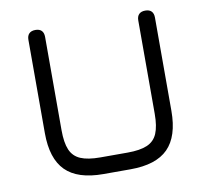

<svg xmlns="http://www.w3.org/2000/svg" viewBox="-75 -750 899 833"><g transform="rotate(-10 374.0 -333.5)"><path d="M314.5 0Q202 0 148.8 -53.2Q95.5 -106.5 95.5 -219V-630Q95.5 -648 105 -657.5Q114.5 -667 132.5 -667Q150.5 -667 159.8 -657.5Q169 -648 169 -630V-219Q169 -164 182.5 -132.2Q196 -100.5 227.8 -87Q259.5 -73.5 314.5 -73.5H434.5Q489 -73.5 520.8 -87Q552.5 -100.5 566 -132.2Q579.5 -164 579.5 -219V-630Q579.5 -648 589 -657.5Q598.5 -667 616.5 -667Q634.5 -667 643.8 -657.5Q653 -648 653 -630V-219Q653 -106.5 600 -53.2Q547 0 434.5 0Z"/></g></svg>

Font: Jura Light SemiBold
Style: Regular
Weight: 600
Version: Version 5.106